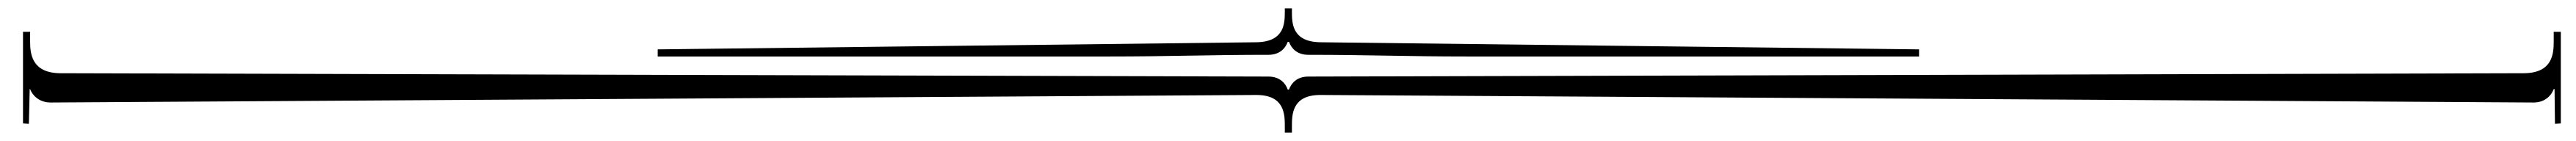

<svg xmlns="http://www.w3.org/2000/svg" viewBox="-20 -393 6158 337"><path d="M3058 -293H3061C3066 -279 3079 -262 3107 -262C3254 -262 3336 -258 3492 -258H4567V-275L3136 -292C3068 -293 3068 -338 3068 -366V-373H3051V-366C3051 -338 3051 -293 2983 -292L1552 -275V-258H2627C2783 -258 2865 -262 3012 -262C3040 -262 3053 -279 3058 -293ZM3107 -210C3079 -210 3066 -193 3061 -179H3058C3053 -193 3040 -210 3012 -210L123 -218C55 -219 52 -266 52 -294V-317H35V-98L49 -97L51 -180H52C57 -166 73 -148 101 -148L2983 -166C3051 -166 3051 -119 3051 -91V-76H3068V-91C3068 -119 3068 -166 3136 -166L6036 -148C6064 -148 6079 -166 6084 -180H6086L6087 -97L6101 -98V-317H6084V-294C6084 -266 6082 -219 6014 -218Z"/></svg>

Font: FoglihtenDeH04
Style: Regular
Weight: 500
Version: Version 0.68